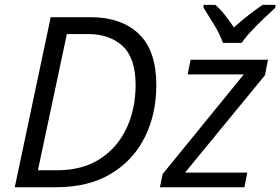

<svg xmlns="http://www.w3.org/2000/svg" viewBox="-20 -786 1176 806"><path d="M42 0 192.9 -713.9H359.4Q489.3 -713.9 562.7 -643.8Q636.2 -573.7 636.2 -428.7Q636.2 -306.6 587.6 -209.5Q539.1 -112.3 445.1 -56.2Q351.1 0 214.4 0ZM139.2 -71.3H219.2Q326.7 -71.3 400.1 -119.1Q473.6 -167 511.5 -248.3Q549.3 -329.6 549.3 -429.7Q549.3 -542 494.9 -592.5Q440.4 -643.1 348.6 -643.1H260.7ZM651.4 0 662.6 -55.2 1003.4 -473.6H767.6L780.3 -535.2H1105L1092.3 -470.2L756.8 -61.5H1018.1L1005.9 0ZM916 -606Q902.8 -643.6 877.9 -683.6Q853 -723.6 834.5 -753.4V-765.6H883.8Q903.8 -749 923.6 -723.6Q943.4 -698.2 961.9 -670.9Q1025.4 -727.5 1082.5 -765.6H1136.2L1135.7 -753.4Q1118.2 -737.8 1090.6 -711.4Q1063 -685.1 1036.1 -656.7Q1009.3 -628.4 994.6 -606Z"/></svg>

Font: Open Sans
Style: Italic
Weight: 400
Italic angle: -12°
Designer: Monotype Design Team
Foundry: Monotype Imaging Inc.
Version: Version 3.000; ttfautohint (v1.8.4)